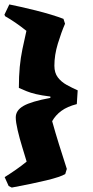

<svg xmlns="http://www.w3.org/2000/svg" viewBox="-20 -719 420 865"><path d="M33 126 19 119 1 79Q25 64 51 46Q77 28 100 9Q92 -18 80 -57Q68 -96 59.5 -132.5Q51 -169 51 -190Q51 -222 86 -242Q121 -262 207 -278V-284Q167 -289 142 -295Q117 -301 100 -308Q83 -315 65 -323Q65 -376 69 -417.5Q73 -459 81 -497.5Q89 -536 99 -580Q74 -600 50 -616.5Q26 -633 3 -646L0 -653L22 -699Q42 -695 73.5 -688Q105 -681 141 -672Q177 -663 210 -653Q243 -643 266 -634L273 -612Q256 -573 240.5 -522Q225 -471 225 -423Q225 -391 240.5 -370.5Q256 -350 280.5 -336.5Q305 -323 330 -312L326 -250Q283 -239 256.5 -219.5Q230 -200 215 -173Q230 -119 245.5 -69.5Q261 -20 281 42L274 65Q253 78 189 93.5Q125 109 33 126Z"/></svg>

Font: Labrada Black
Style: Regular
Weight: 900
Designer: Mercedes Jáuregui
Foundry: Omnibus-Type Team
Version: Version 1.000; ttfautohint (v1.8.4.7-5d5b)